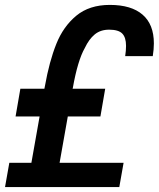

<svg xmlns="http://www.w3.org/2000/svg" viewBox="-28 -763 648 783"><path d="M10 -99H100L133.5 -288H35.5L55 -401H153L155.5 -413.5Q173 -512 201.5 -583.5Q230 -655 283.2 -699Q336.5 -743 420 -743Q507.5 -743 553.5 -703.2Q599.5 -663.5 599.5 -586Q599.5 -562 595 -534H482.5Q486 -556.5 486 -576Q486 -610.5 470.5 -626.2Q455 -642 417 -642Q382 -642 358.5 -622.8Q335 -603.5 318 -567.5Q289 -517 269 -404.5L268 -401H401L381.5 -288H248.5L215 -99H476L458.5 0H-7.5Z"/></svg>

Font: JuliaMono
Style: Bold Italic
Weight: 700
Italic angle: -9°
Monospace: yes
Designer: cormullion
Foundry: corm
Version: Version 0.057; ttfautohint (v1.8.4)